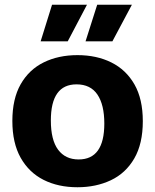

<svg xmlns="http://www.w3.org/2000/svg" viewBox="-20 -774 653 808"><path d="M306 14Q225 14 163.5 -17Q102 -48 67 -110Q32 -172 32 -265Q32 -358 67 -419.5Q102 -481 164 -511.5Q226 -542 306 -542Q387 -542 449 -511Q511 -480 546 -418.5Q581 -357 581 -264Q581 -169 545 -107Q509 -45 446.5 -15.5Q384 14 306 14ZM311 -103Q419 -103 419 -254Q419 -333 390 -376Q361 -419 302 -419Q194 -419 194 -267Q194 -185 224.5 -144Q255 -103 311 -103ZM265 -600H151L199 -754H346ZM453 -600H340L389 -754H535Z"/></svg>

Font: Bricolage Grotesque 12pt ExtraBold
Style: Regular
Weight: 800
Designer: Mathieu Triay
Foundry: Atelier Triay
Version: Version 1.001; ttfautohint (v1.8.4.7-5d5b);gftools[0.9.33.de